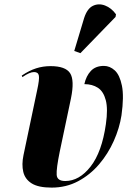

<svg xmlns="http://www.w3.org/2000/svg" viewBox="-20 -844 603 874"><path d="M215 10Q155 10 124.5 -9Q94 -28 86 -61.5Q78 -95 87 -138L149 -433Q160 -483 157 -499.5Q154 -516 135 -516Q115 -516 82 -493L79 -500Q113 -523 144.5 -533Q176 -543 210 -543Q278 -543 299 -511Q320 -479 303 -396L252 -154Q236 -76 238 -48Q240 -20 277 -20Q341 -20 392.5 -86Q444 -152 462 -279Q472 -348 461.5 -388Q451 -428 425.5 -444.5Q400 -461 364 -461Q372 -498 393.5 -521Q415 -544 453 -544Q480 -544 502.5 -523.5Q525 -503 535 -454Q545 -405 533 -319Q524 -261 498 -202.5Q472 -144 431 -96Q390 -48 335.5 -19Q281 10 215 10ZM346 -602 318 -612 363 -762Q377 -805 403 -817.5Q429 -830 458 -819Q487 -808 508 -779L506 -767Z"/></svg>

Font: Noto Serif Display ExtraCondensed Black
Style: Italic
Weight: 900
Width: 2
Italic angle: -12°
Designer: Monotype Design Team
Foundry: Monotype Imaging Inc.
Version: Version 2.009